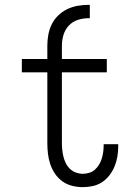

<svg xmlns="http://www.w3.org/2000/svg" viewBox="-20 -763 540 791"><path d="M321 8Q299 8 277 2.5Q255 -3 237 -16Q219 -29 206.5 -47.5Q194 -66 187 -87Q180 -108 177.5 -130Q175 -152 175 -174V-465H70V-520H175V-575Q175 -597 179 -619.5Q183 -642 193 -662.5Q203 -683 219.5 -699Q236 -715 256.5 -725Q277 -735 299.5 -739Q322 -743 345 -743H350V-688H345Q322 -688 300.5 -681Q279 -674 263.5 -657.5Q248 -641 241.5 -619Q235 -597 235 -575V-520H420V-465H235V-174Q235 -160 236.5 -145.5Q238 -131 241.5 -117Q245 -103 251.5 -90Q258 -77 268.5 -67Q279 -57 293 -52Q307 -47 321 -47Q334 -47 347.5 -51Q361 -55 371 -64Q381 -73 388 -84.5Q395 -96 399 -109Q403 -122 405 -135.5Q407 -149 407 -162V-169H467V-159Q467 -138 463.5 -117.5Q460 -97 452 -77.5Q444 -58 431 -41Q418 -24 400.5 -12.5Q383 -1 362.5 3.5Q342 8 321 8Z"/></svg>

Font: Iosevka SS18 Light
Style: Regular
Weight: 300
Monospace: yes
Designer: Belleve Invis
Foundry: Belleve Invis
Version: Version 25.1.1; ttfautohint (v1.8.4)